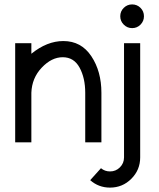

<svg xmlns="http://www.w3.org/2000/svg" viewBox="-20 -645 721 870"><path d="M439.5 0H366.2V-224.6Q366.2 -291.5 340.6 -338.6Q314.9 -385.7 264.2 -385.7Q213.9 -385.7 169.2 -338.6Q124.5 -291.5 122.1 -224.6V0H48.8V-449.2H122.1V-401.4Q192.9 -459 267.1 -459Q348.1 -459 393.8 -390.4Q439.5 -321.8 439.5 -224.6ZM478.5 205.1Q426.8 205.1 388.7 171.4L437.5 117.2Q455.1 131.8 478.5 131.8Q504.9 131.8 523.4 113.3Q542 94.7 542 68.4V-449.2H615.2V68.4Q615.2 125 575.2 165Q535.2 205.1 478.5 205.1ZM578.6 -517.6Q556.6 -517.6 540.8 -533.4Q524.9 -549.3 524.9 -571.3Q524.9 -593.8 540.8 -609.4Q556.6 -625 578.6 -625Q601.1 -625 616.7 -609.4Q632.3 -593.8 632.3 -571.3Q632.3 -549.3 616.7 -533.4Q601.1 -517.6 578.6 -517.6Z"/></svg>

Font: Catrinity
Style: Regular
Weight: 400
Designer: Alexander Lange
Foundry: High-Logic / Made with FontCreator
Version: Version 2.090;May 20, 2024;FontCreator 15.0.0.2974 64-bit